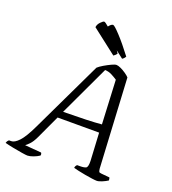

<svg xmlns="http://www.w3.org/2000/svg" viewBox="-194 -1071 1072 1195"><g transform="rotate(20 342.0 -473.5)"><path d="M125 0Q116 0 87.5 -4.5Q59 -9 26 -15.5Q-7 -22 -29 -28Q-24 -44 -14 -50H0Q22 -50 50.5 -80Q79 -110 117 -190L342 -661Q355 -673 378 -686.5Q401 -700 422.5 -710Q444 -720 454 -720Q465 -720 482.5 -712Q500 -704 517.5 -692Q535 -680 544 -670L576 -77Q578 -63 580.5 -58Q583 -53 597 -52L651 -47Q653 -45 654 -38.5Q655 -32 655 -28Q640 -18 618.5 -9Q597 0 584 0Q574 0 552 -3Q530 -6 504.5 -10.5Q479 -15 457 -20Q435 -25 425 -28Q427 -43 437 -50H455Q483 -50 495 -56.5Q507 -63 506 -103L496 -287H221L148 -130Q132 -96 115 -78.5Q98 -61 90 -56L199 -47Q201 -45 202.5 -40Q204 -35 202 -28Q186 -17 163 -8.5Q140 0 125 0ZM241 -332Q328 -333 390 -335Q452 -337 495 -341L481 -632Q463 -644 442.5 -654.5Q422 -665 398 -666ZM415 -768 250 -896Q252 -915 267.5 -931Q283 -947 290 -947Q297 -947 321 -926Q337 -947 349 -947Q358 -947 399 -903Q440 -859 493 -789Q492 -786 486 -779Q480 -772 473 -768L424 -806Q430 -798 436 -789Q433 -783 426.5 -777Q420 -771 415 -768Z"/></g></svg>

Font: Texturina Extralight
Style: Italic
Weight: 200
Italic angle: -11°
Designer: Guillermo Torres Carreño
Foundry: Omnibus-Type
Version: Version 1.002; ttfautohint (v1.8.3)